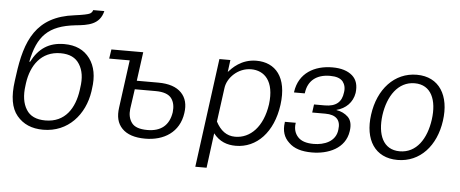

<svg xmlns="http://www.w3.org/2000/svg" viewBox="-57 -912 2922 1220"><g transform="rotate(5 1404.0 -302.5)"><path d="M327 -539C229 -539 164 -494 120 -408H115C148 -574 216 -645 387 -664C467 -672 541 -682 562 -770H491C488 -760 483 -753 473 -747C462 -741 430 -734 376 -727C132 -697 68 -538 39 -315L34 -279C20 -178 32 -105 72 -57C112 -9 167 15 240 15C399 15 503 -105 525 -255L527 -271C539 -350 527 -415 491 -464C454 -514 400 -539 327 -539ZM106 -271C122 -384 185 -479 309 -479C366 -479 406 -460 430 -421C454 -383 462 -334 452 -271L450 -255C434 -141 376 -45 249 -45C191 -45 150 -64 127 -102C103 -140 95 -191 104 -255Z M709 -168C701 -110 711 -67 743 -34C774 -2 823 15 891 15C1010 15 1108 -45 1125 -169C1133 -223 1122 -266 1091 -298C1060 -330 1011 -347 943 -347H806L831 -531H628L619 -472H750ZM780 -165 798 -292H931C981 -292 1014 -280 1032 -257C1050 -233 1055 -203 1051 -167C1038 -82 985 -41 900 -41C850 -41 817 -53 800 -76C782 -100 776 -130 780 -165Z M1296 165 1325 -57C1364 -7 1413 10 1468 10C1601 10 1705 -97 1729 -274C1753 -453 1673 -540 1553 -540C1455 -540 1400 -478 1377 -453L1387 -530H1317L1224 165ZM1459 -47C1404 -47 1365 -78 1336 -133L1365 -349C1373 -415 1440 -483 1524 -483C1608 -483 1675 -421 1656 -271C1635 -126 1556 -47 1459 -47Z M1954 10C2056 10 2166 -33 2182 -146C2188 -186 2181 -216 2161 -236C2141 -255 2117 -267 2086 -272V-273C2145 -288 2188 -330 2198 -391C2204 -439 2194 -475 2165 -501C2135 -527 2093 -540 2038 -540C1923 -540 1825 -485 1808 -364V-360H1876L1877 -364C1887 -442 1941 -485 2027 -485C2067 -485 2093 -476 2109 -457C2123 -439 2129 -415 2124 -387C2117 -327 2082 -295 2010 -295H1941L1934 -243H2018C2086 -243 2118 -211 2109 -149C2101 -72 2027 -45 1960 -45C1913 -45 1880 -56 1859 -79C1839 -101 1830 -130 1835 -165L1836 -169H1766V-165C1758 -111 1772 -69 1806 -38C1839 -5 1888 10 1954 10Z M2500 10C2644 10 2744 -103 2766 -263C2789 -425 2719 -540 2576 -540C2433 -540 2330 -426 2308 -262C2286 -102 2355 10 2500 10ZM2509 -46C2402 -46 2364 -142 2380 -265C2397 -388 2461 -485 2567 -485C2673 -485 2712 -389 2695 -265C2678 -141 2616 -46 2509 -46Z"/></g></svg>

Font: Cheyenne Sans Light
Style: Italic
Weight: 300
Italic angle: -8.13011°
Designer: The Public Sans project authors (U.S. Web Design System), Libre Franklin designed by Pablo Impallari and Rodrigo Fuenzal
Foundry: The Cheyenne Sans Project Authors
Version: Version 2.007